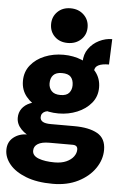

<svg xmlns="http://www.w3.org/2000/svg" viewBox="-66 -832 732 1134"><g transform="rotate(5 300.0 -265.0)"><path d="M290.5 256.5Q196.5 256.5 131.8 231.2Q67 206 33.8 165.8Q0.5 125.5 0.5 80.5Q0.5 33 34.5 6Q68.5 -21 117.5 -21L249 16.5Q205.5 16.5 182 30.8Q158.5 45 158.5 71.5Q158.5 101.5 195.8 115.5Q233 129.5 290.5 129.5Q331 129.5 359.5 116.8Q388 104 402.8 84Q417.5 64 417.5 42.5Q417.5 29.5 410.2 23Q403 16.5 387.5 16.5H249Q199.5 16.5 154 -0.5Q108.5 -17.5 79.8 -47.2Q51 -77 51 -114.5Q51 -145.5 68 -169Q85 -192.5 116.2 -205.5Q147.5 -218.5 189 -218.5L235 -169Q221 -169 209.8 -164.5Q198.5 -160 192 -151.2Q185.5 -142.5 185.5 -129.5Q185.5 -112.5 200.5 -103.2Q215.5 -94 249 -94H387.5Q475.5 -94 525.5 -65.8Q575.5 -37.5 575.5 30.5Q575.5 88.5 540 140.2Q504.5 192 440.5 224.2Q376.5 256.5 290.5 256.5ZM288 -160.5Q228 -160.5 176.8 -181.8Q125.5 -203 94 -241.8Q62.5 -280.5 62.5 -333.5Q62.5 -388 94 -427.2Q125.5 -466.5 176.8 -487.5Q228 -508.5 288 -508.5Q347 -508.5 398.5 -487.5Q450 -466.5 482 -427.2Q514 -388 514 -333.5Q514 -280.5 482 -241.8Q450 -203 398.5 -181.8Q347 -160.5 288 -160.5ZM290 -270Q326.5 -270 341.8 -288.5Q357 -307 357 -333.5Q357 -364.5 341.5 -382.2Q326 -400 288 -400Q253.5 -400 237 -382.2Q220.5 -364.5 220.5 -333.5Q220.5 -307 237.2 -288.5Q254 -270 290 -270ZM476 -428.5 404 -476Q404 -521.5 428 -555Q452 -588.5 489.5 -607Q527 -625.5 566.5 -625.5L560.5 -474.5Q519 -474.5 497.5 -463.2Q476 -452 476 -428.5ZM199 -682.5Q199 -726.5 228.8 -756Q258.5 -785.5 306 -785.5Q353.5 -785.5 384.5 -756Q415.5 -726.5 415.5 -682Q415.5 -637.5 384.5 -608.8Q353.5 -580 306 -580Q258.5 -580 228.8 -609Q199 -638 199 -682.5Z"/></g></svg>

Font: Karla ExtraBold
Style: Regular
Weight: 800
Designer: Jonathan Pinhorn
Version: Version 2.001